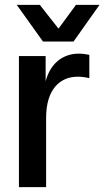

<svg xmlns="http://www.w3.org/2000/svg" viewBox="-20 -771 430 791"><path d="M58 0H170V-286C170 -404 228 -455 300 -455C315 -455 332 -453 348 -449V-545C334 -548 320 -550 305 -550C238 -550 187 -509 168 -436V-540H58ZM157 -600H283L390 -751H293L221 -653L144 -751H49Z"/></svg>

Font: Ronzino Medium
Style: Regular
Weight: 500
Designer: Nunzio Mazzaferro
Foundry: Collletttivo
Version: Version 1.000;Glyphs 3.3 (3337)